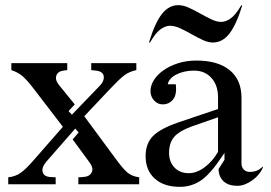

<svg xmlns="http://www.w3.org/2000/svg" viewBox="-20 -715 1052 745"><path d="M209 -385 270 -310 246 -284 259 -270 366 -381Q385 -400 382.5 -419Q380 -438 352 -441L334 -443V-470H509V-443Q481 -437 462 -422.5Q443 -408 410 -373L307 -264L431 -96Q458 -59 475 -45Q492 -31 520 -27V0H284V-27L301 -28Q327 -29 335.5 -45.5Q344 -62 328 -84L262 -174L285 -201L272 -216L160 -88Q141 -66 145.5 -47.5Q150 -29 178 -28L196 -27V0H12V-27Q40 -30 60.5 -44.5Q81 -59 112 -95L224 -223L109 -373Q85 -404 68 -419Q51 -434 24 -443V-470H241V-443L226 -441Q204 -438 198.5 -421.5Q193 -405 209 -385Z M828 -59 851 -95V-122L841 -107Q795 -38 758.5 -14Q722 10 678 10Q616 10 580.5 -22Q545 -54 545 -109Q545 -158 573.5 -187Q602 -216 672 -240L826 -292V-338Q826 -384 800.5 -412.5Q775 -441 733 -441Q694 -441 664.5 -426Q635 -411 631 -388H662Q667 -348 651.5 -329Q636 -310 611 -310Q592 -310 578 -325Q564 -340 564 -362Q564 -383 577 -404Q590 -425 614 -442Q638 -459 670.5 -469.5Q703 -480 742 -480Q826 -480 871.5 -442.5Q917 -405 917 -336V-82Q917 -66 926 -57Q935 -48 949 -48Q964 -48 975.5 -52.5Q987 -57 999 -68L1001 -67Q988 -36 958.5 -15Q929 6 901 6Q867 6 848 -11Q829 -28 828 -59ZM636 -122Q636 -87 657 -65Q678 -43 712 -43Q743 -43 774 -66Q805 -89 826 -126V-260L723 -224Q676 -207 656 -184Q636 -161 636 -122ZM916 -694H920Q897 -619 870 -584.5Q843 -550 806 -550Q788 -550 766.5 -560Q745 -570 723 -582.5Q701 -595 679.5 -605Q658 -615 640 -615Q622 -615 603 -601.5Q584 -588 562 -550H558Q581 -626 608 -660.5Q635 -695 672 -695Q691 -695 713 -685Q735 -675 757 -662.5Q779 -650 800 -640Q821 -630 838 -630Q856 -630 875 -643.5Q894 -657 916 -694Z"/></svg>

Font: Redaction
Style: Regular
Weight: 400
Designer: Jeremy Mickel / Forest Young
Foundry: MCKL
Version: Version 2.001; Redaction